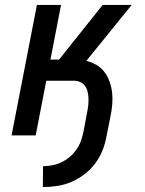

<svg xmlns="http://www.w3.org/2000/svg" viewBox="-20 -550 590 780"><path d="M154 210 155 125Q173 125 192 121.5Q211 118 229 109.5Q247 101 262.5 88Q278 75 290 58Q302 41 308.5 23Q315 5 319 -14L334 -94Q337 -108 338.5 -122Q340 -136 339.5 -150Q339 -164 336 -177Q333 -190 325.5 -200.5Q318 -211 306 -216.5Q294 -222 280 -222H168L125 0H27L130 -530H228L185 -308H220L397 -530H515L331 -303Q354 -297 373 -285.5Q392 -274 405 -256.5Q418 -239 425.5 -217.5Q433 -196 435.5 -173Q438 -150 436 -126Q434 -102 429 -78L413 2Q408 31 397 59.5Q386 88 367.5 113Q349 138 323.5 157.5Q298 177 270 189Q242 201 212.5 205.5Q183 210 154 210Z"/></svg>

Font: Lode Dark
Style: Bold Italic
Weight: 700
Italic angle: -11°
Monospace: yes
Designer: Belleve Invis
Foundry: Belleve Invis
Version: Version 29.2.0; ttfautohint (v1.8.3)